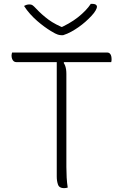

<svg xmlns="http://www.w3.org/2000/svg" viewBox="-20 -973 640 998"><path d="M43 -700H537Q548 -700 554 -691Q560 -682 560 -664Q560 -660 559.5 -656.5Q559 -653 558 -650H65Q57 -650 51.5 -654.5Q46 -659 43 -667Q40 -675 40 -684Q40 -689 41 -693Q42 -697 43 -700ZM332 2Q328 3 323.5 4Q319 5 313 5Q288 5 281.5 -13.5Q275 -32 275 -55Q275 -133 275 -210Q275 -287 275 -364Q275 -441 275 -518.5Q275 -596 275 -675H326L311 -646Q316 -639 319 -630.5Q322 -622 323.5 -611.5Q325 -601 325 -589Q325 -514 325 -434Q325 -354 325 -272Q325 -190 325 -105Q325 -77 326.5 -50.5Q328 -24 332 2ZM308 -790Q306 -790 304.5 -790Q303 -790 301.5 -790Q300 -790 299 -790Q292 -790 281 -793Q270 -796 244 -812Q229 -821 210.5 -834.5Q192 -848 173 -864.5Q154 -881 136.5 -900.5Q119 -920 105 -942Q112 -946 118.5 -948Q125 -950 134 -950Q143 -950 149.5 -945.5Q156 -941 169 -927Q197 -897 232 -871Q267 -845 326 -822L268 -833Q284 -833 300.5 -833Q317 -833 334 -833L276 -821Q342 -849 385.5 -883.5Q429 -918 452 -953H458Q468 -953 473.5 -951Q479 -949 481.5 -945.5Q484 -942 484 -937Q484 -932 477.5 -919.5Q471 -907 455 -890Q440 -874 423.5 -859.5Q407 -845 388.5 -832Q370 -819 350 -808Q330 -797 308 -790Z"/></svg>

Font: Recursive Casual Light
Style: Regular
Weight: 300
Version: Version 1.047